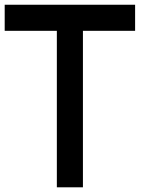

<svg xmlns="http://www.w3.org/2000/svg" viewBox="-20 -798 707 818"><path d="M222.2 -666.7H0V-777.8H555.6V-666.7H333.3V0H222.2Z"/></svg>

Font: Pixeloid Mono
Style: Regular
Weight: 400
Monospace: yes
Designer: GGBotNet
Foundry: GGBotNet
Version: 0.5